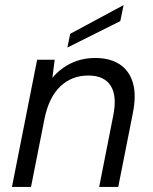

<svg xmlns="http://www.w3.org/2000/svg" viewBox="-20 -735 603 755"><path d="M126 -500H195L186 -429Q217 -466 260 -486.5Q303 -507 355 -507Q412 -507 450 -482.5Q488 -458 502.5 -409.5Q517 -361 502 -288L445 0H370L425 -279Q441 -357 415.5 -397.5Q390 -438 327 -438Q262 -438 217 -395Q172 -352 155 -268L102 0H27ZM466 -715 453 -652 245 -548 256 -602Z"/></svg>

Font: Albert Sans
Style: Italic
Weight: 400
Italic angle: -11.25°
Designer: Andreas Rasmussen
Foundry: a.Foundry
Version: Version 1.025